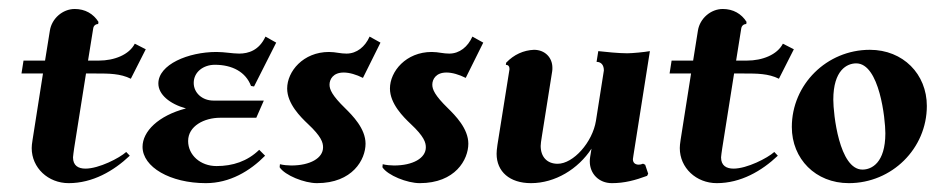

<svg xmlns="http://www.w3.org/2000/svg" viewBox="-20 -411 2126 436"><path d="M77.6 -244.1 54 -93.8C52.5 -85 52 -79.1 52 -74.7C52 -29.8 89.4 4.9 136 4.9C190.2 4.9 237.8 -22.5 274.7 -57.4L266.6 -65.9C251.2 -52 204.6 -28.1 174.1 -28.1C157.7 -28.1 145.8 -34.9 145.8 -53.7C145.8 -56.4 147.5 -67.6 148.4 -74.5L175.3 -244.1H197.8C227.1 -244.1 253.2 -244.1 277.1 -232.2L311 -299.1L286.1 -311.8C273.2 -286.6 239.5 -273.4 204.3 -273.4H179.9L191.7 -346.7C192.6 -352.5 197 -356.4 202.9 -356.4L203.6 -361.3C191.9 -379.9 173.1 -390.6 149.7 -390.6C122.3 -390.6 97.7 -369.1 93.3 -341.8L82.3 -273.4H33.4L28.8 -244.1Z M402.3 -164.8C339.4 -148.4 303.7 -112.5 303.7 -77.6C303.7 -31.7 366.5 4.9 447.5 4.9C501.7 4.9 547.6 -22.5 582 -57.4L568.6 -70.8C541.7 -44.7 508.5 -33.9 471.7 -33.9C435.1 -33.9 407.2 -58.8 407.2 -90.8C407.2 -124.8 443.8 -143.6 480 -143.6H562L579.1 -182.6H464.6C439.2 -182.6 419.9 -200.2 419.9 -222.7C419.9 -247.6 441.9 -263.9 468 -263.9C507.3 -263.9 538.1 -247.6 550 -215.8L556.9 -214.6L607.2 -314.2L582.8 -327.9C568.4 -296.4 543.7 -289.3 523.2 -289.3C507.8 -289.3 490 -293 471.7 -293C407.2 -293 339.6 -264.4 339.6 -221.4C339.6 -196.5 365.2 -175 402.3 -164.8Z M615.7 -38.1 615 -31.2C627 -12.7 671.4 4.9 699.7 4.9C780.5 4.9 810.1 -48.6 810.1 -84.7C810.1 -119.1 780.3 -148.9 763.7 -165.3C733.9 -194.3 728.3 -208 728.3 -218.8C728.3 -230.7 736.3 -246.3 760.5 -246.3C773.4 -246.3 789.1 -241.7 804.2 -234.1L844 -314.2L819.3 -327.9C809.1 -304.9 790.3 -289.3 766.8 -289.3C760.7 -289.3 754.4 -290 748 -291C742.2 -292 734.1 -293 727.1 -293C668.5 -293 632.1 -248.8 632.1 -210C632.1 -175.5 662.4 -145.5 679.2 -129.6C710 -100.8 713.6 -87.2 713.6 -76.4C713.6 -51.8 684.1 -35.2 641.4 -35.2C634 -35.2 623.3 -36.1 615.7 -38.1Z M849.1 -38.1 848.4 -31.2C860.4 -12.7 904.8 4.9 933.1 4.9C1013.9 4.9 1043.5 -48.6 1043.5 -84.7C1043.5 -119.1 1013.7 -148.9 997.1 -165.3C967.3 -194.3 961.7 -208 961.7 -218.8C961.7 -230.7 969.7 -246.3 993.9 -246.3C1006.8 -246.3 1022.5 -241.7 1037.6 -234.1L1077.4 -314.2L1052.7 -327.9C1042.5 -304.9 1023.7 -289.3 1000.2 -289.3C994.1 -289.3 987.8 -290 981.4 -291C975.6 -292 967.5 -293 960.4 -293C901.9 -293 865.5 -248.8 865.5 -210C865.5 -175.5 895.8 -145.5 912.6 -129.6C943.4 -100.8 947 -87.2 947 -76.4C947 -51.8 917.5 -35.2 874.8 -35.2C867.4 -35.2 856.7 -36.1 849.1 -38.1Z M1109.6 -82C1108.2 -72.5 1107.7 -66.4 1107.7 -61.8C1107.7 -21.2 1137.5 4.9 1185.8 4.9C1240.5 4.9 1293 -27.1 1323.2 -73.5C1320.1 -55.2 1319.3 -50.3 1319.3 -44.4C1319.3 -16.4 1340.1 4.9 1369.4 4.9C1398.2 4.9 1422.4 -1.7 1449.5 -11.7L1451.9 -16.6L1445.1 -36.9L1440.2 -39.3C1436.5 -37.8 1433.8 -37.1 1430.7 -37.1C1422.4 -37.1 1417.2 -41.3 1417.2 -49.6C1417.2 -50.5 1417.5 -52.5 1418.5 -58.6L1455.8 -294.9C1443.8 -292.7 1415.8 -290 1404.3 -290C1385.3 -290 1355 -293 1338.6 -294.9L1334.7 -270.5C1345.5 -270.5 1351.3 -262.9 1351.3 -251L1333.3 -136.7C1325.4 -87.9 1282 -39.1 1246.3 -39.1C1222.2 -39.1 1207.8 -54.9 1207.8 -79.6C1207.8 -83.3 1208.7 -91.1 1210.7 -102.8L1233.9 -249C1234.4 -251.7 1234.4 -254.4 1234.4 -257.1C1234.4 -280.5 1217.3 -297.9 1192.6 -297.9C1168.9 -296.9 1147 -287.1 1129.4 -268.6L1128.7 -263.7C1134.5 -263.7 1137 -260 1137 -253.9Z M1549.3 -244.1 1525.6 -93.8C1524.2 -85 1523.7 -79.1 1523.7 -74.7C1523.7 -29.8 1561 4.9 1607.7 4.9C1661.9 4.9 1709.5 -22.5 1746.3 -57.4L1738.3 -65.9C1722.9 -52 1676.3 -28.1 1645.8 -28.1C1629.4 -28.1 1617.4 -34.9 1617.4 -53.7C1617.4 -56.4 1619.1 -67.6 1620.1 -74.5L1647 -244.1H1669.4C1698.7 -244.1 1724.9 -244.1 1748.8 -232.2L1782.7 -299.1L1757.8 -311.8C1744.9 -286.6 1711.2 -273.4 1676 -273.4H1651.6L1663.3 -346.7C1664.3 -352.5 1668.7 -356.4 1674.6 -356.4L1675.3 -361.3C1663.6 -379.9 1644.8 -390.6 1621.3 -390.6C1594 -390.6 1569.3 -369.1 1564.9 -341.8L1554 -273.4H1505.1L1500.5 -244.1Z M1872.3 -184.6C1872.3 -252 1903.6 -267.1 1924.3 -267.1C1977.3 -267.1 1990.5 -140.1 1990.5 -108.4C1990.5 -41 1959.2 -25.9 1938.5 -25.9C1885.5 -25.9 1872.3 -152.8 1872.3 -184.6ZM1778.1 -122.6C1778.1 -50.3 1832 4.9 1907.5 4.9C2005.4 4.9 2084.7 -73.7 2084.7 -170.4C2084.7 -242.7 2030.8 -297.9 1955.3 -297.9C1857.4 -297.9 1778.1 -219.2 1778.1 -122.6Z"/></svg>

Font: RisaltypS01
Style: Medium
Weight: 500
Italic angle: -9°
Designer: gluk
Foundry: gluk
Version: Version 0.24